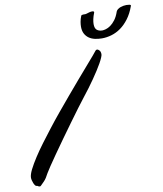

<svg xmlns="http://www.w3.org/2000/svg" viewBox="-163 -958 886 1041"><g transform="rotate(-10 280.0 -437.5)"><path d="M291 -430.2Q274.4 -409.7 249.8 -376.2Q225.1 -342.8 197 -304.4Q168.9 -266.1 140.4 -226.1Q111.8 -186 87.6 -151.6Q63.5 -117.2 46.6 -92Q29.8 -66.9 24.9 -58.1Q11.2 -30.8 -2.4 -16.8Q-16.1 -2.9 -22 2.9Q-24.4 5.4 -25.9 5.6Q-27.3 5.9 -28.8 5.9Q-33.7 5.9 -37.6 2.9Q-41.5 0 -45.9 0Q-49.8 0 -53.7 -5.4Q-57.6 -10.7 -60.8 -18.3Q-64 -25.9 -65.9 -34.2Q-67.9 -42.5 -67.9 -48.8Q-67.9 -65.4 -54 -93.3Q-40 -121.1 -18.3 -154.5Q3.4 -188 30.3 -223.9Q57.1 -259.8 83 -293Q110.8 -329.1 144.5 -369.9Q178.2 -410.6 212.2 -450.9Q246.1 -491.2 278.3 -528.6Q310.5 -565.9 336.2 -595.5Q361.8 -625 377.9 -643.8Q394 -662.6 396 -666Q399.4 -670.9 404.8 -670.9Q411.6 -670.9 418.2 -663.3Q424.8 -655.8 424.8 -642.1Q424.8 -635.7 419.4 -623.3Q414.1 -610.8 404.8 -594.2Q395.5 -577.6 382.8 -557.9Q370.1 -538.1 355.2 -516.6Q340.3 -495.1 324 -473.1Q307.6 -451.2 291 -430.2ZM353 -866.2Q355.5 -871.1 364.3 -871.1H373Q376 -871.1 378.9 -871.3Q381.8 -871.6 385.3 -873Q392.1 -875.5 400.1 -877.4Q408.2 -879.4 414.1 -879.4Q425.3 -879.4 425.3 -874V-872.1Q417.5 -852.5 414.3 -836.9Q411.1 -821.3 411.1 -810.1Q411.1 -786.6 422.6 -777.3Q434.1 -768.1 452.1 -768.1Q459.5 -768.1 471.7 -771.5Q483.9 -774.9 497.6 -784.4Q511.2 -793.9 524.4 -811.3Q537.6 -828.6 546.9 -856.4Q549.8 -862.8 556.4 -867.7Q563 -872.6 571 -875.5Q579.1 -878.4 587.9 -879.9Q596.7 -881.3 604 -881.3Q613.3 -881.3 620.6 -879.9Q627.9 -878.4 627.9 -875Q627.9 -874.5 627.7 -874Q627.4 -873.5 627.4 -872.6Q627 -871.6 627 -871.1Q612.8 -831.5 592 -804Q571.3 -776.4 546.9 -759Q522.5 -741.7 495.8 -733.9Q469.2 -726.1 442.9 -726.1Q422.9 -726.1 404.3 -730.2Q385.7 -734.4 371.8 -744.1Q357.9 -753.9 349.6 -769.5Q341.3 -785.2 341.3 -808.1Q341.3 -820.3 343.8 -834.7Q346.2 -849.1 353 -866.2Z"/></g></svg>

Font: Oregano
Style: Italic
Weight: 400
Italic angle: -12°
Designer: Astigmatic (AOETI)
Foundry: Astigmatic (AOETI)
Version: Version 1.000